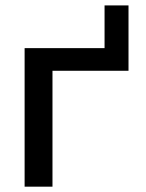

<svg xmlns="http://www.w3.org/2000/svg" viewBox="-20 -700 549 720"><path d="M72.3 0V-519.5H372.1V-679.7H461.9V-434.6H176.8V0Z"/></svg>

Font: GenEi M Gothic v2 Medium
Style: Regular
Weight: 500
Version: Version 2.0